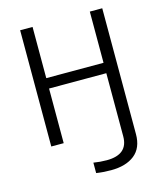

<svg xmlns="http://www.w3.org/2000/svg" viewBox="-137 -832 994 1167"><g transform="rotate(-15 360.0 -248.5)"><path d="M101.6 0V-731.4H179.7V-409.2H540V-731.4H618.2V60.5Q618.2 147.5 564 190.4Q509.8 233.4 416 233.4Q366.2 233.4 323.2 226.6V161.1Q364.3 168 406.2 168Q540 168 540 53.7V-343.8H179.7V0Z"/></g></svg>

Font: Gothic A1
Style: Regular
Weight: 400
Designer: HanYang I&C Co.,Ltd.
Foundry: HanYang I&C Co.,Ltd.
Version: Version 2.50